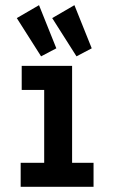

<svg xmlns="http://www.w3.org/2000/svg" viewBox="-20 -723 440 743"><path d="M60 0V-93H151V-375H64V-468H259V-93H342V0ZM139 -505 45 -653 131 -703 198 -536ZM276 -505 182 -653 268 -703 335 -536Z"/></svg>

Font: Inconsolata Condensed ExtraBold
Style: Regular
Weight: 800
Width: 3
Monospace: yes
Designer: Raph Levien, Cyreal, Brenton Simpson
Foundry: Raph Levien, Cyreal, Google
Version: Version 3.001; ttfautohint (v1.8.2.53-6de2)